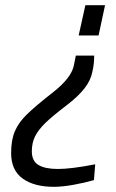

<svg xmlns="http://www.w3.org/2000/svg" viewBox="-20 -520 448 742"><path d="M361 -383H284L310 -500H386ZM337 -243Q331 -210 306.5 -178.5Q282 -147 236 -112Q181 -70 154.5 -44Q128 -18 115.5 7Q103 32 103 65Q103 102 128.5 117.5Q154 133 204 133Q255 133 348 115L343 176Q309 186 265 194Q221 202 188 202Q112 202 67.5 170Q23 138 23 71Q23 21 37.5 -13Q52 -47 85 -79Q118 -111 187 -165Q254 -218 265 -265L273 -305H344Q344 -272 337 -243Z"/></svg>

Font: Cairo
Style: Italic
Weight: 400
Italic angle: -13°
Designer: Mohamed Gaber, Accademia di Belle Arti di Urbino and others
Foundry: Kief Type Foundry, Accademia di Belle Arti di Urbino and others
Version: Version 3.011